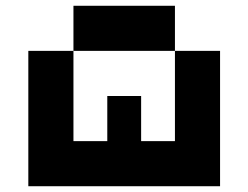

<svg xmlns="http://www.w3.org/2000/svg" viewBox="-20 -645 860 665"><path d="M585.9 -468.8H234.4V-156.2H351.6V-312.5H468.8V-156.2H585.9ZM742.2 0H78.1V-468.8H234.4V-625H585.9V-468.8H742.2Z"/></svg>

Font: Sorena-Fanum Normal
Style: Regular
Weight: 400
Designer: Mohammad Darvishi
Version: Version 1.000;March 20, 2024;FontCreator 15.0.0.2958 64-bit